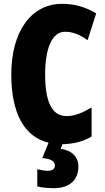

<svg xmlns="http://www.w3.org/2000/svg" viewBox="-20 -744 547 1004"><path d="M390 126C390 76 355 42 297 34L307 10C364 9 415 -4 459 -30V-182C416 -157 374 -137 328 -137C253 -137 216 -209 216 -354C216 -493 253 -578 320 -578C363 -578 400 -561 438 -534L483 -674C426 -708 368 -724 305 -724C140 -724 39 -575 39 -355C39 -152 107 -28 234 2L201 83C242 85 267 98 267 121C267 140 254 149 230 149C215 149 197 146 175 141V231C200 237 229 240 262 240C345 240 390 196 390 126Z"/></svg>

Font: Noto Sans Thai ExtCond Blk
Style: Regular
Weight: 900
Width: 2
Designer: Monotype Design Team
Foundry: Monotype Imaging Inc.
Version: Version 2.002